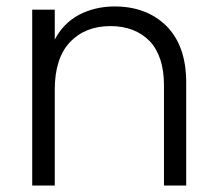

<svg xmlns="http://www.w3.org/2000/svg" viewBox="-20 -576 673 596"><path d="M336 -556C336 -556 336 -556 336 -556C295 -556 258 -547 225 -530C192 -512 167 -486 150 -453C150 -453 150 -546 150 -546C150 -546 80 -546 80 -546C80 -546 80 0 80 0C80 0 150 0 150 0C150 0 150 -298 150 -298C150 -298 150 -298 150 -298C150 -363 166 -412 197 -445C228 -478 270 -495 323 -495C323 -495 323 -495 323 -495C374 -495 415 -479 445 -448C474 -417 489 -371 489 -312C489 -312 489 0 489 0C489 0 558 0 558 0C558 0 558 -320 558 -320C558 -320 558 -320 558 -320C558 -397 537 -455 496 -496C455 -536 401 -556 336 -556Z"/></svg>

Font: wox.body
Style: Regular
Weight: 500
Designer: Ninad Kale (Devanagari), Jonny Pinhorn (Latin)
Foundry: Indian Type Foundry
Version: ""